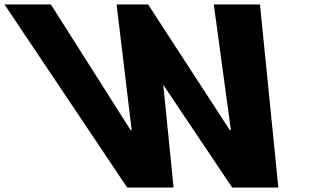

<svg xmlns="http://www.w3.org/2000/svg" viewBox="-353 -845 1494 865"><path d="M693 0H901L818.2 -825H610.2L687.2 -259H682.2L314.2 -825H172.2L240.2 -259H235.2L-123.8 -825H-332.8L220 0H429L382.6 -463Z"/></svg>

Font: Hussar
Style: BdOpOblFour
Weight: 700
Foundry: Cannot Into Space Fonts
Version: Version 2.00